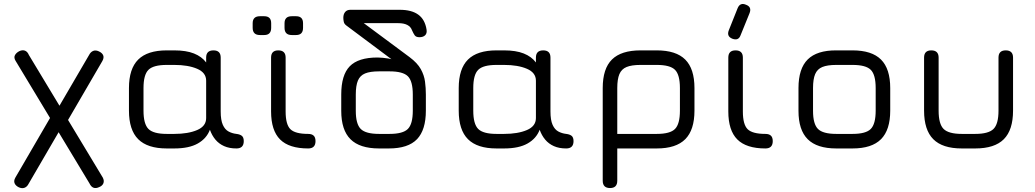

<svg xmlns="http://www.w3.org/2000/svg" viewBox="-20 -750 5228 970"><path d="M58.5 -443Q49 -459 55.5 -471.2Q62 -483.5 77.5 -491.5Q93.5 -499 106.2 -494Q119 -489 126 -472L499.5 147.5Q507.5 163.5 502.2 176.2Q497 189 480.5 195.5Q448 210.5 432 176.5ZM294.5 -113.5 124.5 178.5Q117 193.5 104.2 198.5Q91.5 203.5 75.5 196.5Q59 188.5 53.8 176Q48.5 163.5 57.5 147.5L262.5 -205ZM259.5 -180 430.5 -473Q438 -487.5 450.8 -492.8Q463.5 -498 479.5 -490.5Q496 -483 501.2 -470.8Q506.5 -458.5 497 -441.5L291.5 -88.5Z M631.5 -191V-305Q631.5 -402.5 678.2 -449Q725 -495.5 822.5 -495.5H860.5Q920.5 -495.5 960 -479.8Q999.5 -464 1021.5 -434.5V-459Q1021.5 -495.5 1058.5 -495.5Q1095 -495.5 1095 -459V-187Q1095 -143 1105.8 -119.2Q1116.5 -95.5 1134.5 -85.8Q1152.5 -76 1174.5 -73.5Q1192 -71.5 1201.8 -63.8Q1211.5 -56 1211.5 -37Q1211.5 0 1174.5 0Q1138.5 0 1112.2 -11.8Q1086 -23.5 1068.2 -44.8Q1050.5 -66 1040.5 -94.5Q1023.5 -50 979.2 -25Q935 0 860.5 0H822.5Q725 0 678.2 -46.8Q631.5 -93.5 631.5 -191ZM705 -191Q705 -123.5 730 -98.5Q755 -73.5 822.5 -73.5H860.5Q930.5 -73.5 976 -93Q1021.5 -112.5 1021.5 -153.5V-342.5Q1021.5 -383 976 -402.5Q930.5 -422 860.5 -422H822.5Q755 -422 730 -397.2Q705 -372.5 705 -305Z M1537 0Q1440.5 0 1395 -45.5Q1349.5 -91 1349.5 -187V-459Q1349.5 -495.5 1386 -495.5Q1423 -495.5 1423 -459V-187Q1423 -121 1447.2 -97.2Q1471.5 -73.5 1537 -73.5Q1555 -73.5 1564.5 -64.8Q1574 -56 1574 -37Q1574 0 1537 0ZM1293 -573Q1256.5 -573 1256.5 -609.5V-632.5Q1256.5 -668 1293 -668H1315Q1350 -668 1350 -632.5V-609.5Q1350 -573 1315 -573ZM1454 -573Q1417.5 -573 1417.5 -609.5V-632.5Q1417.5 -668 1454 -668H1476Q1511 -668 1511 -632.5V-609.5Q1511 -573 1476 -573Z M1895 0Q1797.5 0 1750.8 -46.5Q1704 -93 1704 -190V-272.5Q1704 -371 1747 -415.2Q1790 -459.5 1887.5 -459.5Q1898.5 -459.5 1913.8 -458Q1929 -456.5 1941.5 -454.5Q1954 -452.5 1957.5 -451L1730 -621Q1719 -629 1716.8 -639.8Q1714.5 -650.5 1714.5 -660Q1714.5 -678.5 1723.8 -689.5Q1733 -700.5 1750 -700.5H1999.5Q2059.5 -700.5 2093.2 -676Q2127 -651.5 2135 -600.5Q2138 -582 2128 -572Q2118 -562 2099 -562Q2082 -562 2075.2 -571.5Q2068.5 -581 2061.5 -597Q2055.5 -614.5 2038 -623.8Q2020.5 -633 1992 -633H1818L2049 -461.5Q2088.5 -432 2105.8 -401Q2123 -370 2127.2 -337.8Q2131.5 -305.5 2131.5 -272.5V-191Q2131.5 -93.5 2086.8 -46.8Q2042 0 1944.5 0ZM1895 -73.5H1948Q2015.5 -73.5 2040.5 -98.5Q2065.5 -123.5 2065.5 -191V-272.5Q2065.5 -340 2040.5 -364.8Q2015.5 -389.5 1948 -389.5H1895Q1850 -389.5 1824.5 -379Q1799 -368.5 1788.2 -343Q1777.5 -317.5 1777.5 -272.5V-190Q1777.5 -123.5 1802.5 -98.5Q1827.5 -73.5 1895 -73.5Z M2297.5 -191V-305Q2297.5 -402.5 2344.2 -449Q2391 -495.5 2488.5 -495.5H2526.5Q2586.5 -495.5 2626 -479.8Q2665.5 -464 2687.5 -434.5V-459Q2687.5 -495.5 2724.5 -495.5Q2761 -495.5 2761 -459V-187Q2761 -143 2771.8 -119.2Q2782.5 -95.5 2800.5 -85.8Q2818.5 -76 2840.5 -73.5Q2858 -71.5 2867.8 -63.8Q2877.5 -56 2877.5 -37Q2877.5 0 2840.5 0Q2804.5 0 2778.2 -11.8Q2752 -23.5 2734.2 -44.8Q2716.5 -66 2706.5 -94.5Q2689.5 -50 2645.2 -25Q2601 0 2526.5 0H2488.5Q2391 0 2344.2 -46.8Q2297.5 -93.5 2297.5 -191ZM2371 -191Q2371 -123.5 2396 -98.5Q2421 -73.5 2488.5 -73.5H2526.5Q2596.5 -73.5 2642 -93Q2687.5 -112.5 2687.5 -153.5V-342.5Q2687.5 -383 2642 -402.5Q2596.5 -422 2526.5 -422H2488.5Q2421 -422 2396 -397.2Q2371 -372.5 2371 -305Z M3025 163V-305Q3025 -403.5 3071.8 -449.5Q3118.5 -495.5 3216 -495.5H3298Q3395.5 -495.5 3442 -449Q3488.5 -402.5 3488.5 -305V-191Q3488.5 -93.5 3442 -46.8Q3395.5 0 3298 0H3098.5V163Q3098.5 200 3062 200Q3025 200 3025 163ZM3098.5 -73.5H3298Q3365.5 -73.5 3390.2 -98.5Q3415 -123.5 3415 -191V-305Q3415 -372.5 3390.2 -397.2Q3365.5 -422 3298 -422H3216Q3171 -422 3145.5 -411.5Q3120 -401 3109.2 -375.5Q3098.5 -350 3098.5 -305Z M3679.5 -554.5Q3650 -566.5 3662 -597L3706.5 -708.5Q3719 -739 3749 -726Q3779 -715 3767 -684L3721.5 -572Q3711 -542.5 3679.5 -554.5ZM3847 0Q3750.5 0 3705 -45.5Q3659.5 -91 3659.5 -187V-459Q3659.5 -495.5 3696 -495.5Q3733 -495.5 3733 -459V-187Q3733 -121 3757.2 -97.2Q3781.5 -73.5 3847 -73.5Q3865 -73.5 3874.5 -64.8Q3884 -56 3884 -37Q3884 0 3847 0Z M4205 0Q4107.5 0 4060.8 -46.5Q4014 -93 4014 -190V-305Q4014 -403.5 4060.8 -449.8Q4107.5 -496 4205 -495.5H4287Q4384.5 -495.5 4431 -449Q4477.5 -402.5 4477.5 -305V-191Q4477.5 -93.5 4431 -46.8Q4384.5 0 4287 0ZM4087.5 -190Q4087.5 -123.5 4112.5 -98.5Q4137.5 -73.5 4205 -73.5H4287Q4354.5 -73.5 4379.2 -98.5Q4404 -123.5 4404 -191V-305Q4404 -372.5 4379.2 -397.2Q4354.5 -422 4287 -422H4205Q4160 -422 4134.5 -411.5Q4109 -401 4098.2 -375.5Q4087.5 -350 4087.5 -305Z M4648.5 -191V-459Q4648.5 -495.5 4685 -495.5Q4722 -495.5 4722 -459V-191Q4722 -123.5 4747.2 -98.5Q4772.5 -73.5 4839 -73.5H4907Q4974 -73.5 4999.2 -98.5Q5024.5 -123.5 5024.5 -191V-459Q5024.5 -495.5 5061 -495.5Q5098 -495.5 5098 -459V-191Q5098 -93.5 5051.5 -46.8Q5005 0 4907 0H4839Q4741.5 0 4695 -46.8Q4648.5 -93.5 4648.5 -191Z"/></svg>

Font: Jura Light SemiBold
Style: Regular
Weight: 600
Version: Version 5.106